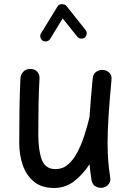

<svg xmlns="http://www.w3.org/2000/svg" viewBox="-20 -870 629 935"><path d="M522.9 -480.5Q513.2 -376 508.5 -302.7Q503.9 -229.5 503.9 -172.9Q503.9 -126 507.1 -86.7Q510.3 -47.4 516.6 -7.3Q520 13.7 509.3 26.6Q498.5 39.6 482.9 43.5Q464.8 47.4 447.3 38.8Q429.7 30.3 425.8 7.3Q419.4 -32.7 416 -70.3Q383.8 -20.5 341.1 12.5Q298.3 45.4 243.2 45.4Q183.6 45.4 146.2 15.4Q108.9 -14.6 91.3 -64.7Q73.7 -114.7 73.7 -173.8Q73.7 -251 74.7 -329.3Q75.7 -407.7 79.6 -489.3Q80.6 -506.3 93 -520.3Q105.5 -534.2 127 -534.2Q149.4 -534.2 161.4 -520.8Q173.3 -507.3 172.4 -489.3Q168.9 -423.3 167.7 -361.6Q166.5 -299.8 166.5 -215.8Q166.5 -139.2 183.3 -92.8Q200.2 -46.4 251 -46.4Q284.7 -46.4 310.8 -68.6Q336.9 -90.8 356.4 -127.9Q376 -165 390.6 -210Q405.3 -254.9 416 -300.3V-301.3Q418.5 -341.3 422.4 -387.9Q426.3 -434.6 431.6 -489.3Q434.1 -511.2 449.7 -521.2Q465.3 -531.2 482.9 -529.3Q500 -527.8 512.7 -515.6Q525.4 -503.4 522.9 -480.5ZM188 -671.9Q179.2 -677.2 176.8 -688Q174.3 -698.7 179.7 -707.5L260.7 -839.4Q266.6 -849.6 281.7 -849.6Q296.9 -849.6 303.2 -841.3L397 -723.6Q403.3 -715.8 402.1 -704.8Q400.9 -693.8 392.6 -687Q384.8 -680.7 373.8 -682.1Q362.8 -683.6 356.4 -691.4L285.2 -780.3L224.1 -680.2Q218.8 -671.4 207.8 -668.9Q196.8 -666.5 188 -671.9Z"/></svg>

Font: Mikhak-DS1-FD Medium
Style: Regular
Weight: 500
Designer: Amin Abedi
Version: Version 3.2